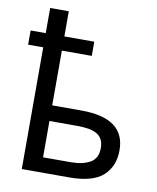

<svg xmlns="http://www.w3.org/2000/svg" viewBox="-85 -826 730 892"><g transform="rotate(10 280.0 -380.0)"><path d="M79.1 -759.8V-641.1H7.8V-574.2H79.1V0H303.2C376.5 0 429.7 -14.6 462.4 -44.4C495.1 -74.2 511.2 -113.8 511.2 -164.1C511.2 -263.7 445.3 -315.9 304.2 -315.9H167V-574.2H308.1V-641.1H167V-759.8ZM296.9 -242.2C379.4 -242.2 423.8 -223.1 423.8 -159.2C423.8 -127 412.1 -104 389.2 -90.8C365.7 -77.6 335.4 -70.8 298.8 -70.8H167V-242.2Z"/></g></svg>

Font: Avrile Sans
Style: Regular
Weight: 400
Designer: Monotype Design Team, Google (font), Stefan Peev (BGR Cyrillic), Cristiano Sobral (main changes)
Foundry: The Avrile Sans Project Authors
Version: Version 3.110